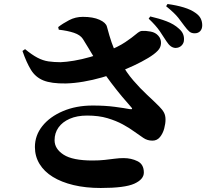

<svg xmlns="http://www.w3.org/2000/svg" viewBox="-20 -873 1040 957"><path d="M854 -634Q841 -635 830.5 -643Q820 -651 809 -668Q796 -689 776.5 -717.5Q757 -746 721 -780L729 -791Q773 -781 810 -767Q847 -753 872 -730Q887 -717 892.5 -703Q898 -689 897 -675Q897 -658 885 -646Q873 -634 854 -634ZM482 64Q407 64 346.5 49.5Q286 35 243 8.5Q200 -18 177 -56Q154 -94 154 -140Q154 -198 191 -244.5Q228 -291 293.5 -319Q359 -347 442 -347Q504 -347 552.5 -340.5Q601 -334 627 -329Q647 -326 632 -341Q614 -361 588 -392Q562 -423 534.5 -459.5Q507 -496 484 -530Q470 -552 453 -580Q436 -608 420 -635Q404 -662 393 -679Q380 -699 348.5 -709.5Q317 -720 273 -725L270 -738Q293 -756 324.5 -772.5Q356 -789 393 -789Q444 -789 476 -774.5Q508 -760 513 -740Q526 -691 536.5 -661Q547 -631 558.5 -608.5Q570 -586 583 -561Q610 -512 644.5 -472Q679 -432 713 -400.5Q747 -369 773 -343Q790 -326 797.5 -311.5Q805 -297 805 -277Q805 -257 798.5 -232.5Q792 -208 777.5 -190Q763 -172 740 -172Q714 -172 694 -186Q674 -200 648 -218Q625 -235 592 -253Q559 -271 515.5 -284Q472 -297 414 -297Q364 -297 327.5 -281Q291 -265 271.5 -237.5Q252 -210 252 -174Q252 -131 297 -102Q342 -73 441 -73Q475 -73 502 -76Q529 -79 552 -82Q575 -85 596 -85Q634 -85 665.5 -69.5Q697 -54 697 -13Q697 21 649.5 42.5Q602 64 482 64ZM308 -457Q236 -456 196.5 -472Q157 -488 134.5 -524.5Q112 -561 92 -619L105 -628Q139 -600 166.5 -585.5Q194 -571 221.5 -567Q249 -563 282 -563Q310 -564 349 -570.5Q388 -577 429.5 -589Q471 -601 508 -615Q569 -639 604.5 -663Q640 -687 658.5 -703Q677 -719 688 -719Q708 -720 731.5 -715.5Q755 -711 769 -695Q783 -680 782.5 -658Q782 -636 766 -620Q750 -603 718.5 -584Q687 -565 647.5 -546.5Q608 -528 568 -513Q533 -500 488 -487Q443 -474 396 -466Q349 -458 308 -457ZM950 -707Q934 -707 923.5 -716Q913 -725 899 -744Q887 -761 868.5 -784.5Q850 -808 808 -842L815 -853Q860 -847 896 -836Q932 -825 954 -809Q973 -796 980.5 -780.5Q988 -765 988 -747Q988 -729 978 -718Q968 -707 950 -707Z"/></svg>

Font: Noto Serif JP ExtraLight Black
Style: Regular
Weight: 900
Version: Version 2.003-H1;hotconv 1.1.1;makeotfexe 2.6.0